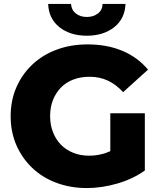

<svg xmlns="http://www.w3.org/2000/svg" viewBox="-20 -939 810 973"><path d="M420 14Q337 14 266 -12.5Q195 -39 143.5 -88Q92 -137 63 -203.5Q34 -270 34 -350Q34 -430 63 -496.5Q92 -563 144 -612Q196 -661 267.5 -687.5Q339 -714 424 -714Q523 -714 601 -681Q679 -648 730 -586L604 -472Q568 -511 526.5 -530.5Q485 -550 434 -550Q389 -550 352 -536Q315 -522 289 -495.5Q263 -469 248.5 -432.5Q234 -396 234 -350Q234 -306 248.5 -269Q263 -232 289 -205.5Q315 -179 351.5 -164.5Q388 -150 432 -150Q476 -150 518 -164.5Q560 -179 603 -214L714 -75Q654 -32 575 -9Q496 14 420 14ZM714 -75 539 -101V-365H714ZM420 -758Q336 -758 281.5 -801Q227 -844 224 -919H340Q342 -888 364.5 -870.5Q387 -853 420 -853Q453 -853 476 -870.5Q499 -888 500 -919H616Q613 -844 558.5 -801Q504 -758 420 -758Z"/></svg>

Font: Montserrat Thin ExtraBold
Style: Regular
Weight: 800
Version: Version 9.000